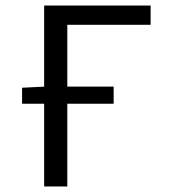

<svg xmlns="http://www.w3.org/2000/svg" viewBox="-20 -676 640 696"><path d="M140 0V-656H526V-586H224V0ZM60 -300V-358L142 -362H392V-300Z"/></svg>

Font: Source Code Variable
Style: Regular
Weight: 400
Monospace: yes
Designer: Paul D. Hunt, Teo Tuominen
Foundry: Adobe Systems Incorporated
Version: Version 1.010;hotconv 1.0.106;makeotfexe 2.5.65593